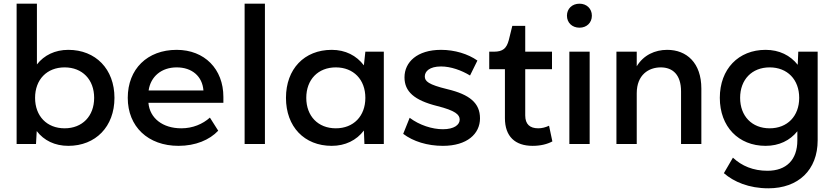

<svg xmlns="http://www.w3.org/2000/svg" viewBox="-20 -780 4519 1040"><path d="M180 -760H70V0H175L179 -70C218 -19 277 10 350 10C498 10 600 -94 600 -250C600 -406 498 -510 350 -510C278 -510 219 -481 180 -431ZM330 -85C234 -85 170 -151 170 -250C170 -349 234 -415 330 -415C426 -415 490 -349 490 -250C490 -151 426 -85 330 -85Z M672 -250C672 -94 782 10 947 10C1039 10 1115 -22 1162 -72L1117 -143C1078 -108 1024 -85 962 -85C861 -85 791 -140 784 -223H1190V-255C1190 -406 1088 -510 937 -510C778 -510 672 -406 672 -250ZM785 -290C796 -366 855 -415 937 -415C1020 -415 1076 -367 1082 -290Z M1305 -760V0H1415V-760Z M1954 0H2059V-500H1959L1951 -426C1911 -479 1851 -510 1777 -510C1628 -510 1529 -406 1529 -250C1529 -94 1628 10 1777 10C1850 10 1911 -20 1951 -73ZM1799 -85C1703 -85 1639 -151 1639 -250C1639 -349 1703 -415 1799 -415C1895 -415 1959 -349 1959 -250C1959 -151 1895 -85 1799 -85Z M2369 -510C2239 -510 2171 -443 2171 -361C2171 -284 2224 -237 2347 -206C2447 -181 2470 -159 2470 -132C2470 -104 2440 -80 2379 -80C2321 -80 2252 -102 2199 -142L2164 -55C2218 -14 2295 10 2379 10C2510 10 2580 -55 2580 -139C2580 -222 2524 -268 2403 -297C2300 -322 2281 -340 2281 -366C2281 -393 2306 -420 2369 -420C2422 -420 2480 -399 2526 -371L2566 -452C2515 -488 2443 -510 2369 -510Z M2630 -405H2715V-140C2715 -41 2770 10 2865 10C2908 10 2944 1 2972 -14L2954 -99C2935 -90 2915 -85 2896 -85C2850 -85 2825 -107 2825 -155V-405H2970V-500H2825V-640H2755L2736 -563C2724 -518 2704 -500 2655 -500H2630Z M3064 -500V0H3174V-500ZM3119 -760C3079 -760 3051 -733 3051 -695C3051 -657 3079 -630 3119 -630C3158 -630 3186 -657 3186 -695C3186 -733 3158 -760 3119 -760Z M3669 -285V0H3779V-300C3779 -440 3699 -510 3594 -510C3528 -510 3466 -482 3429 -421V-500H3319V0H3429V-275C3429 -375 3494 -415 3559 -415C3624 -415 3669 -375 3669 -285Z M4142 240C4304 240 4409 141 4409 -20V-500H4304L4301 -429C4261 -480 4201 -510 4127 -510C3980 -510 3879 -406 3879 -250C3879 -94 3980 10 4127 10C4200 10 4259 -19 4299 -69V-20C4299 86 4239 145 4137 145C4060 145 3998 119 3950 74L3901 158C3955 205 4037 240 4142 240ZM4149 -85C4053 -85 3989 -151 3989 -250C3989 -349 4053 -415 4149 -415C4245 -415 4309 -349 4309 -250C4309 -151 4245 -85 4149 -85Z"/></svg>

Font: Gully Medium
Style: Regular
Weight: 500
Designer: jaikishan Patel
Foundry: MagicType
Version: Version 1.000;Glyphs 3.2 (3242)